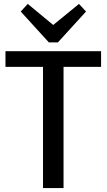

<svg xmlns="http://www.w3.org/2000/svg" viewBox="-20 -962 545 982"><path d="M497 -700V-620H253L305 -667V0H200V-667L250 -620H8V-700ZM420 -903 276 -745H230L86 -903L122 -942L279 -812H225L384 -942Z"/></svg>

Font: Pathway Extreme Medium
Style: Regular
Weight: 500
Designer: Eduardo Rodriguez Tunni
Foundry: Eduardo Rodriguez Tunni
Version: Version 1.001;gftools[0.9.26]